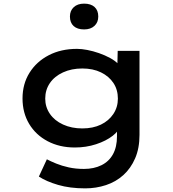

<svg xmlns="http://www.w3.org/2000/svg" viewBox="-20 -807 951 1057"><path d="M449 230Q365 230 300 211Q235 192 194 165L238 70Q259 81 289.5 93.5Q320 106 358.5 114.5Q397 123 442 123Q497 123 538.5 102.5Q580 82 602 42Q624 2 624 -56V-124L642 -117Q637 -88 600.5 -59.5Q564 -31 509 -13Q454 5 392 5Q308 5 242.5 -29.5Q177 -64 140.5 -125Q104 -186 104 -265Q104 -345 142.5 -406.5Q181 -468 248.5 -503Q316 -538 404 -538Q429 -538 460.5 -532Q492 -526 525 -514.5Q558 -503 586.5 -487.5Q615 -472 632.5 -453Q650 -434 651 -413L625 -405L628 -527H748V-65Q748 9 724 64.5Q700 120 659 157Q618 194 563.5 212Q509 230 449 230ZM433 -100Q492 -100 535.5 -121Q579 -142 604 -179.5Q629 -217 629 -264Q629 -313 604.5 -350Q580 -387 536 -408.5Q492 -430 433 -430Q374 -430 327 -408.5Q280 -387 254.5 -349.5Q229 -312 229 -264Q229 -218 254.5 -180.5Q280 -143 327 -121.5Q374 -100 433 -100ZM443 -645Q406 -645 385.5 -663.5Q365 -682 365 -716Q365 -748 386 -767.5Q407 -787 443 -787Q480 -787 500.5 -768.5Q521 -750 521 -716Q521 -684 500 -664.5Q479 -645 443 -645Z"/></svg>

Font: Lexend Peta Medium
Style: Regular
Weight: 500
Designer: Bonnie Shaver-Troup, Thomas Jockin
Foundry: Lexend
Version: Version 1.007